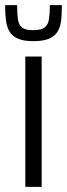

<svg xmlns="http://www.w3.org/2000/svg" viewBox="-34 -731 262 751"><path d="M65 0V-510H129V0ZM96 -570Q57 -570 34.5 -580.5Q12 -591 2 -609.5Q-8 -628 -11 -654Q-14 -680 -14 -711H33Q33 -678 36 -656Q39 -634 52 -623.5Q65 -613 96 -613Q127 -613 140.5 -623.5Q154 -634 157.5 -656Q161 -678 161 -711H208Q208 -680 205.5 -654Q203 -628 192.5 -609.5Q182 -591 159.5 -580.5Q137 -570 96 -570Z"/></svg>

Font: Saira Condensed
Style: Regular
Weight: 400
Width: 3
Designer: Hector Gatti with collaboration of the Omnibus-Type team
Foundry: Omnibus-Type
Version: Version 1.101